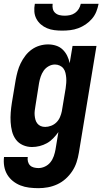

<svg xmlns="http://www.w3.org/2000/svg" viewBox="-32 -760 552 1003"><path d="M169 223Q144 223 120 220Q96 217 74.5 208.5Q53 200 35 185.5Q17 171 5.5 151.5Q-6 132 -10 108.5Q-14 85 -11 60H113Q111 72 114 84Q117 96 125 104Q133 112 145 115Q157 118 169 118Q186 118 203 110Q220 102 231.5 87.5Q243 73 249 55.5Q255 38 258 21L273 -70Q261 -53 246 -37.5Q231 -22 213 -12Q195 -2 175 3Q155 8 135 8Q110 8 87.5 -2Q65 -12 51 -31Q37 -50 31 -73.5Q25 -97 23.5 -122Q22 -147 24 -172.5Q26 -198 30 -223L50 -343Q54 -365 60 -387Q66 -409 76 -429.5Q86 -450 100.5 -469Q115 -488 134 -501.5Q153 -515 175 -521.5Q197 -528 219 -528Q241 -528 261 -521.5Q281 -515 295.5 -501Q310 -487 319 -468.5Q328 -450 332 -430L347 -520H472L380 38Q376 63 368 87.5Q360 112 345.5 134Q331 156 311 174Q291 192 267 203Q243 214 218 218.5Q193 223 169 223ZM204 -97Q219 -97 235 -103Q251 -109 263 -121Q275 -133 281.5 -148.5Q288 -164 291 -179L311 -299Q313 -313 314 -326.5Q315 -340 314 -353Q313 -366 310 -379Q307 -392 299.5 -402Q292 -412 280 -417.5Q268 -423 255 -423Q238 -423 222 -414Q206 -405 196 -390.5Q186 -376 180.5 -359.5Q175 -343 172 -326L153 -206Q151 -194 149.5 -182Q148 -170 149 -158Q150 -146 153 -135Q156 -124 163 -115Q170 -106 180.5 -101.5Q191 -97 204 -97ZM293 -600Q272 -600 252 -602.5Q232 -605 214 -612.5Q196 -620 181.5 -632.5Q167 -645 158 -662Q149 -679 147.5 -699Q146 -719 150 -740H243Q241 -726 244 -713.5Q247 -701 256.5 -692.5Q266 -684 279 -681Q292 -678 306 -678Q320 -678 334 -681Q348 -684 360 -692.5Q372 -701 379.5 -713.5Q387 -726 390 -740H483Q479 -719 471 -699Q463 -679 448.5 -662Q434 -645 415.5 -632.5Q397 -620 376.5 -612.5Q356 -605 335 -602.5Q314 -600 293 -600Z"/></svg>

Font: Iosevka SS04 Extrabold
Style: Italic
Weight: 800
Italic angle: -9°
Monospace: yes
Designer: Belleve Invis
Foundry: Belleve Invis
Version: Version 19.0.0; ttfautohint (v1.8.4)